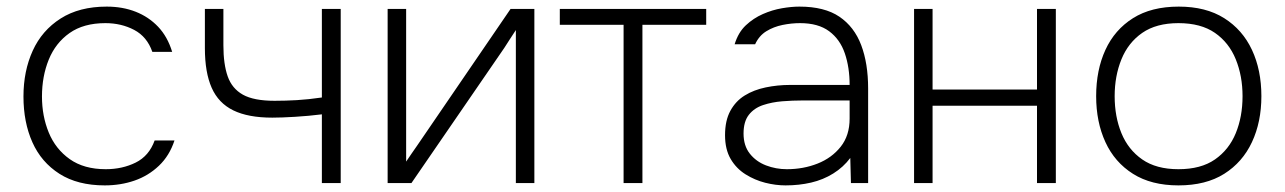

<svg xmlns="http://www.w3.org/2000/svg" viewBox="-20 -554 3888 581"><path d="M297 7Q215 7 160 -28Q105 -63 78 -123.5Q51 -184 51 -262Q51 -339 79 -400.5Q107 -462 163.5 -498Q220 -534 303 -534Q351 -534 390.5 -518.5Q430 -503 458.5 -473Q487 -443 501 -397H441Q425 -443 386 -463.5Q347 -484 299 -484Q233 -484 190.5 -454Q148 -424 127.5 -373.5Q107 -323 107 -262Q107 -203 127.5 -153Q148 -103 191 -72.5Q234 -42 300 -42Q350 -42 390.5 -62Q431 -82 448 -129H508Q493 -83 461 -52.5Q429 -22 387 -7.5Q345 7 297 7Z M954 0V-208Q914 -203 872.5 -200.5Q831 -198 804 -198Q731 -198 686 -220Q641 -242 620.5 -288.5Q600 -335 600 -408V-527H656V-417Q656 -360 669 -323Q682 -286 715 -267.5Q748 -249 811 -249Q844 -249 878.5 -251Q913 -253 954 -259V-527H1011V0Z M1153 0V-527H1209V-65Q1217 -77 1226 -90Q1235 -103 1242 -113L1525 -527H1597V0H1541V-463Q1532 -449 1523 -435.5Q1514 -422 1506 -409L1225 0Z M1867 0V-479H1674V-527H2117V-479H1924V0Z M2357 7Q2327 7 2295.5 -1Q2264 -9 2236 -26.5Q2208 -44 2191 -73Q2174 -102 2174 -145Q2174 -189 2190 -218.5Q2206 -248 2233.5 -265Q2261 -282 2297 -289.5Q2333 -297 2371 -297H2551Q2551 -350 2536.5 -392.5Q2522 -435 2489 -459.5Q2456 -484 2401 -484Q2375 -484 2348 -478.5Q2321 -473 2299 -459.5Q2277 -446 2265 -420H2203Q2214 -456 2237 -477.5Q2260 -499 2288.5 -511.5Q2317 -524 2346 -529Q2375 -534 2399 -534Q2475 -534 2520 -503.5Q2565 -473 2586 -417.5Q2607 -362 2607 -286V0H2555L2553 -76Q2532 -48 2501.5 -29Q2471 -10 2434.5 -1.5Q2398 7 2357 7ZM2361 -42Q2411 -42 2454 -59Q2497 -76 2524 -110Q2551 -144 2551 -195V-250H2409Q2378 -250 2347 -247.5Q2316 -245 2289 -236Q2262 -227 2246 -206.5Q2230 -186 2230 -150Q2230 -113 2249 -89Q2268 -65 2298 -53.5Q2328 -42 2361 -42Z M2746 0V-527H2802V-283H3118V-527H3175V0H3118V-234H2802V0Z M3546 7Q3464 7 3408.5 -28Q3353 -63 3325 -124Q3297 -185 3297 -263Q3297 -342 3325 -403Q3353 -464 3408.5 -499Q3464 -534 3547 -534Q3629 -534 3684.5 -499Q3740 -464 3768.5 -403Q3797 -342 3797 -263Q3797 -185 3768.5 -124Q3740 -63 3684.5 -28Q3629 7 3546 7ZM3546 -42Q3614 -42 3656.5 -71.5Q3699 -101 3719.5 -151Q3740 -201 3740 -263Q3740 -324 3719.5 -374.5Q3699 -425 3656.5 -454.5Q3614 -484 3546 -484Q3479 -484 3436.5 -454.5Q3394 -425 3373.5 -374.5Q3353 -324 3353 -263Q3353 -201 3373.5 -151Q3394 -101 3436.5 -71.5Q3479 -42 3546 -42Z"/></svg>

Font: Onest ExtraLight
Style: Regular
Weight: 250
Designer: Dmitri Voloshin, Andrey Kudryavtsev
Foundry: Dmitri Voloshin, Andrey Kudryavtsev
Version: Version 1.000;gftools[0.9.33]